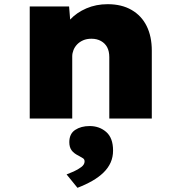

<svg xmlns="http://www.w3.org/2000/svg" viewBox="-20 -566 857 917"><path d="M122 0V-535H310L320 -411L273 -398Q284 -439 315 -472.5Q346 -506 392.5 -526Q439 -546 494 -546Q561 -546 608.5 -518.5Q656 -491 680.5 -441.5Q705 -392 705 -324V0H502V-293Q502 -321 492 -340Q482 -359 462.5 -370Q443 -381 417 -381Q394 -381 377 -373.5Q360 -366 348.5 -354Q337 -342 331 -327Q325 -312 325 -297V0H224Q181 0 155.5 0Q130 0 122 0ZM350 331 298 267Q312 262 332 253Q352 244 368 232Q384 220 384 205Q384 195 376.5 190Q369 185 356 178Q333 167 322 152Q311 137 311 113Q311 73 339 54.5Q367 36 408 36Q455 36 487.5 64.5Q520 93 520 153Q520 184 508.5 210Q497 236 474.5 258Q452 280 420.5 298Q389 316 350 331Z"/></svg>

Font: Lexend Exa Black
Style: Regular
Weight: 900
Designer: Bonnie Shaver-Troup, Thomas Jockin
Foundry: Lexend
Version: Version 1.007